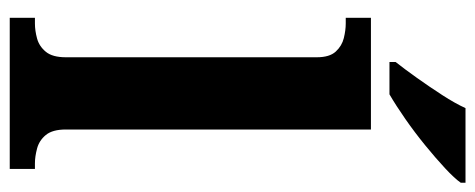

<svg xmlns="http://www.w3.org/2000/svg" viewBox="-318 -682 999 404"><g transform="rotate(90 182.0 -479.5)"><path d="M17 0V-53H29Q44 -53 60.5 -57.5Q77 -62 88.5 -76Q100 -90 100 -118V-646Q100 -673 88 -686Q76 -699 59.5 -703Q43 -707 29 -707H17V-760H252V-118Q252 -90 263.5 -76Q275 -62 292 -57.5Q309 -53 323 -53H335V0ZM110 -812Q125 -831 143.5 -857Q162 -883 179.5 -910Q197 -937 207 -959H364V-949Q355 -936 333.5 -916Q312 -896 285 -874Q258 -852 230 -832.5Q202 -813 178 -799H110Z"/></g></svg>

Font: Noto Serif Thai
Style: Regular
Weight: 400
Designer: Monotype Design Team
Foundry: Monotype Imaging Inc.
Version: Version 2.001